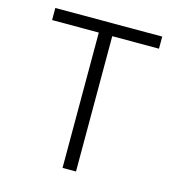

<svg xmlns="http://www.w3.org/2000/svg" viewBox="-108 -821 848 915"><g transform="rotate(15 316.0 -363.5)"><path d="M52.6 -667.6V-727.3H579.9V-667.6H349.4V0H283V-667.6Z"/></g></svg>

Font: Inter UI Light
Style: Regular
Weight: 300
Designer: Rasmus Andersson
Foundry: rsms
Version: 3.2;8d6f07862